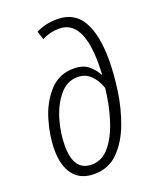

<svg xmlns="http://www.w3.org/2000/svg" viewBox="-145 -852 761 945"><g transform="rotate(-20 236.0 -379.5)"><path d="M443 -494Q443 -626 401.5 -697.5Q360 -769 271 -769Q209 -769 160 -744L174 -700Q216 -722 264 -722Q388 -722 388 -494Q388 -460 386 -437H384Q369 -466 341 -489.5Q313 -513 264 -513Q187 -513 137 -458Q87 -403 63 -322.5Q39 -242 39 -168Q39 -85 75.5 -37.5Q112 10 184 10Q259 10 309 -40Q359 -90 388.5 -168Q418 -246 430.5 -333Q443 -420 443 -494ZM94 -169Q94 -238 114.5 -306.5Q135 -375 174 -421Q213 -467 267 -467Q309 -467 336.5 -439.5Q364 -412 378 -370Q369 -286 345 -209.5Q321 -133 282 -85.5Q243 -38 188 -38Q94 -38 94 -169Z"/></g></svg>

Font: Noto Sans UI SemiCondensed Light
Style: Italic
Weight: 300
Width: 4
Designer: Monotype Design Team
Foundry: Monotype Imaging Inc.
Version: 1.001